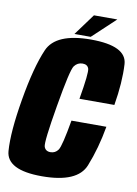

<svg xmlns="http://www.w3.org/2000/svg" viewBox="-91 -855 655 918"><g transform="rotate(10 236.5 -396.5)"><path d="M177.5 4Q6.5 4 -0.2 -87.2Q-7 -178.5 20.5 -339.5Q48 -501.5 86.8 -591Q125.5 -680.5 296 -680.5Q469 -680.5 474 -592.2Q479 -504 460 -392H290.5Q313 -522.5 306.5 -541.5Q300 -560.5 276.5 -560.5Q252 -560.5 236.5 -540Q221 -519.5 190.5 -339.5Q159.5 -158.5 166.8 -137.5Q174 -116.5 198 -116.5Q221.5 -116.5 235.2 -136Q249 -155.5 271 -282.5H440.5Q422 -176 386 -86Q350 4 177.5 4ZM213 -693 289.5 -797H403L292 -693Z"/></g></svg>

Font: Anybody Condensed ExtraBold
Style: Italic
Weight: 800
Width: 3
Italic angle: -10°
Designer: Tyler Finck
Foundry: Etcetera Type Company
Version: Version 1.010; ttfautohint (v1.8.3) -l 8 -r 50 -G 200 -x 14 